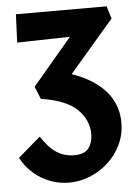

<svg xmlns="http://www.w3.org/2000/svg" viewBox="-52 -465 571 793"><g transform="rotate(-5 233.5 -68.0)"><path d="M202 288Q163 288 125.5 274Q88 260 57 233.5Q26 207 5 168L98 88Q128 135 160.5 156Q193 177 233 177Q277 177 294 153.5Q311 130 311 96Q311 38 266 -6.5Q221 -51 116 -67L95 -119L316 -380L355 -314L39 -307L44 -424H420L436 -372L217 -117L171 -179Q261 -161 320.5 -127Q380 -93 409.5 -46Q439 1 439 59Q439 108 419.5 149.5Q400 191 366.5 222Q333 253 290.5 270.5Q248 288 202 288Z"/></g></svg>

Font: Ysabeau ExtraBold
Style: Regular
Weight: 800
Designer: Christian Thalmann (Catharsis Fonts)
Version: Version 2.002